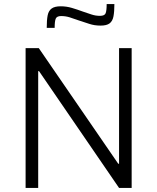

<svg xmlns="http://www.w3.org/2000/svg" viewBox="-20 -925 774 945"><path d="M106 0V-688H171L562 -119H566V-688H628V0H566L172 -575H168V0ZM210 -788Q210 -826 214.5 -849Q219 -872 234 -883Q249 -894 279 -894Q307 -894 334 -886Q361 -878 388 -868Q409 -861 429.5 -854Q450 -847 472 -847Q495 -847 500 -860Q505 -873 505 -905H543Q543 -868 538.5 -844.5Q534 -821 519.5 -810Q505 -799 475 -799Q445 -799 419.5 -807.5Q394 -816 366 -825Q344 -833 323.5 -839.5Q303 -846 281 -846Q260 -846 254.5 -833.5Q249 -821 249 -788Z"/></svg>

Font: Saira Thin Light
Style: Regular
Weight: 300
Version: Version 1.101